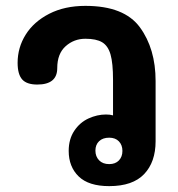

<svg xmlns="http://www.w3.org/2000/svg" viewBox="-20 -632 608 654"><path d="M510 -356V-151Q510 -80 471 -39Q432 2 352 2Q282 2 248 -31Q214 -64 214 -118Q214 -158 233 -186.5Q252 -215 281.5 -228.5Q311 -242 341 -242Q355 -242 365 -239V-360Q365 -417 356.5 -446.5Q348 -476 328 -488Q308 -500 271 -500Q232 -500 203.5 -474.5Q175 -449 175 -400Q175 -344 107 -344Q71 -344 55.5 -361.5Q40 -379 40 -418Q40 -470 67.5 -514Q95 -558 147.5 -585Q200 -612 271 -612Q403 -612 456.5 -539Q510 -466 510 -356ZM397 -118Q397 -138 385 -150.5Q373 -163 352 -163Q330 -163 317.5 -151Q305 -139 305 -119Q305 -99 317.5 -86Q330 -73 352 -73Q373 -73 385 -85.5Q397 -98 397 -118Z"/></svg>

Font: Mali
Style: Bold
Weight: 700
Designer: Kitiyaporn Chalermlarp | Katatrad Aksorn Co.,Ltd.
Foundry: Cadson Demak Co.,Ltd.
Version: Version 1.000; ttfautohint (v1.6)